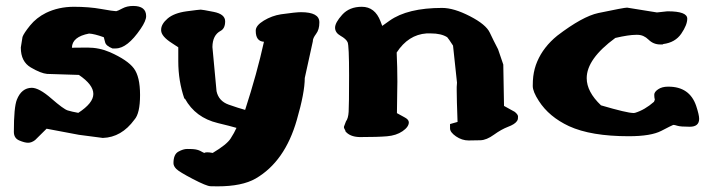

<svg xmlns="http://www.w3.org/2000/svg" viewBox="-20 -457 2459 662"><path d="M439 -436.5Q483.9 -436.5 483.9 -401.4Q483.9 -385.3 464.8 -357.4Q418.9 -290 378.9 -290H367.7Q345.2 -298.8 342.3 -311.8Q339.4 -324.7 337.9 -328.6Q305.7 -340.3 287.1 -341.3Q228.5 -330.1 228 -292.5H231.9Q240.7 -293 281.5 -293Q322.3 -293 359.4 -276.9Q419.9 -250 441.4 -221.4Q462.9 -192.9 462.9 -129.4Q462.9 -65.9 443.4 -44.4Q398.9 16.6 334.5 18.6L252 7.8L140.6 -13.2L101.1 25.9Q88.9 35.2 76.9 35.2Q64.9 35.2 46.4 27.3Q27.8 19.5 27.8 -2.4Q27.8 -87.4 38.1 -113.3Q54.2 -153.8 89.4 -154.3Q114.7 -154.3 157 -117.4Q199.2 -80.6 213.6 -76.2Q228 -71.8 250 -67.9Q301.8 -101.6 301.8 -132.8Q301.8 -132.8 301.8 -133.3Q301.8 -165 252 -198.7L144.5 -202.1H142.6Q120.6 -204.1 86.2 -224.4Q51.8 -244.6 51.8 -292.5V-293.5L57.6 -329.6Q62 -342.3 83.7 -369.1Q105.5 -396 138.7 -412.6Q182.1 -433.6 234.6 -433.6Q287.1 -433.6 329.1 -426Q371.1 -418.5 379.9 -418.5H380.9Q386.2 -419.4 402.1 -428Q418 -436.5 439 -436.5Z M684.6 70.3Q689.9 65.9 713.4 70.3Q761.7 41.5 774.9 21Q788.1 0.5 795.4 -16.1Q775.4 -22 731 -32.7Q653.8 -51.3 617.7 -116.7H615.7Q594.7 -177.7 594.7 -245.6V-293.9L572.3 -308.6Q536.6 -331.5 535.6 -351.6V-354.5Q535.6 -374 557.9 -393.1Q580.1 -412.1 623.3 -418Q666.5 -423.8 672.1 -423.8Q677.7 -423.8 717 -416Q756.3 -408.2 756.3 -383.5Q756.3 -358.9 740.7 -350.6Q712.9 -335.9 712.4 -294.9L726.6 -142.6Q733.9 -108.4 768.6 -96.2Q803.2 -84 825.2 -78.1Q866.2 -204.6 890.1 -313Q861.8 -314.5 861.8 -350.6V-351.6Q861.8 -369.1 889.6 -386Q917.5 -402.8 948.7 -407.7Q1000 -415 1017.6 -415Q1081.1 -415 1081.1 -380.4V-378.9Q1081.1 -355 1069.8 -340.1Q1058.6 -325.2 1058.6 -315.4V-314.5L1030.8 -188Q1030.8 -137.7 1003.4 -43.5Q962.4 100.1 861.3 158.7Q814.5 185.5 730 185.5Q719.2 185.5 705.6 185.1Q691.9 184.6 645 160.2Q598.1 135.7 588.1 125.7Q578.1 115.7 578.1 105.5Q578.1 75.2 595 65.9Q611.8 56.6 625.2 56.6Q638.7 56.6 641.8 56.9Q645 57.1 647.9 57.4Q650.9 57.6 653.8 58.1Q656.7 58.6 659.4 59.3Q662.1 60.1 665 61Q670.4 63 675.8 66.2Q681.2 69.3 684.6 70.3Z M1554.7 -157.2Q1555.7 -168 1555.7 -171.9L1542 -299.8Q1525.9 -324.7 1522 -328.6Q1501.5 -341.8 1465.3 -341.8H1450.7Q1387.7 -337.4 1347.7 -275.9Q1350.1 -223.1 1350.1 -175.8V-175.3Q1349.6 -170.4 1349.6 -142.8Q1349.6 -115.2 1348.6 -66.9Q1359.4 -60.5 1374.5 -52.7Q1389.6 -44.9 1389.6 -35.2Q1389.6 -19.5 1367.9 -4.6Q1346.2 10.3 1314.2 12.9Q1282.2 15.6 1222.7 15.6H1219.7Q1186 14.6 1170.9 -4.4V-6.3Q1170.9 -6.3 1166 -16.1V-20.5L1172.9 -38.6Q1180.7 -48.8 1182.1 -71.5Q1183.6 -94.2 1183.6 -197.3Q1183.6 -300.3 1178.5 -311.5Q1173.3 -322.8 1154.3 -333.5Q1135.3 -344.2 1135.3 -361.6Q1135.3 -378.9 1159.9 -406.2Q1184.6 -433.6 1227.5 -433.6Q1272.9 -433.6 1292 -383.3Q1295.4 -374.5 1297.9 -367.7Q1306.6 -373.5 1323.2 -385.7Q1385.3 -429.7 1504.4 -429.7Q1544.9 -429.7 1600.3 -401.1Q1655.8 -372.6 1668.9 -344.2Q1681.2 -317.9 1697.3 -287.1L1715.3 -234.4L1717.8 -91.8L1754.9 -71.3Q1766.1 -62 1766.1 -55.4Q1766.1 -48.8 1765.6 -46.6Q1765.1 -44.4 1764.2 -42.5Q1763.2 -40.5 1761.7 -38.6Q1754.4 -28.3 1731.7 -19.8Q1709 -11.2 1683.3 7.3Q1657.7 25.9 1636.5 26.6Q1615.2 27.3 1596.2 27.3H1595.7Q1572.8 27.3 1552.2 13.2Q1531.7 -1 1531.7 -14.2V-29.3L1557.6 -36.6Q1554.7 -115.2 1554.7 -144.5Z M2142.1 -430.7 2245.1 -414.1 2280.8 -418H2282.2Q2349.6 -418 2349.6 -392.6Q2349.6 -371.1 2328.9 -340.8Q2308.1 -310.5 2267.1 -305.2L2264.6 -303.7H2256.3Q2232.9 -303.7 2216.1 -320.3Q2199.2 -336.9 2178.2 -336.9H2172.4Q2147.9 -336.9 2101.6 -326.2Q2002.9 -253.9 2002.9 -187.5Q2002.9 -140.6 2052.2 -93.8Q2142.1 -67.4 2164.1 -67.4Q2164.6 -67.4 2165 -67.4Q2168 -67.4 2169.4 -67.9Q2203.1 -78.1 2234.9 -106L2237.8 -113.3Q2235.8 -120.6 2235.8 -130.4Q2235.8 -140.1 2249.3 -149.2Q2262.7 -158.2 2283.2 -158.2H2284.7Q2357.9 -158.2 2380.4 -91.8Q2390.6 -61 2390.6 -47.4Q2390.6 -20 2358.4 -20Q2326.2 -20 2315.4 -23.4Q2307.6 -25.9 2302.7 -26.4Q2301.3 -26.4 2300.3 -25.9Q2295.9 -24.4 2260.3 -5.9Q2224.6 12.7 2147.9 12.7Q2017.6 12.7 1941.9 -22Q1873 -54.2 1837.9 -108.9Q1816.9 -141.1 1816.9 -160.4Q1816.9 -179.7 1818.6 -193.4Q1820.3 -207 1823.7 -220Q1827.1 -232.9 1832.5 -245.4Q1837.9 -257.8 1844.7 -269.5Q1851.6 -281.2 1860.4 -292.5Q1877.4 -314.5 1901.4 -334Q1988.3 -400.4 2043 -412.1Q2131.8 -430.7 2142.1 -430.7Z"/></svg>

Font: Drukaatie burti
Style: Heavy
Weight: 800
Version: Version 0.14